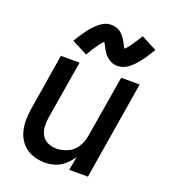

<svg xmlns="http://www.w3.org/2000/svg" viewBox="-141 -867 857 976"><g transform="rotate(20 288.0 -379.0)"><path d="M213 8Q241 8 268.5 -0.5Q296 -9 318.5 -29Q341 -49 357 -74L344 0H445L532 -530H432L376 -193Q371 -163 353.5 -134.5Q336 -106 305.5 -92.5Q275 -79 245 -79Q220 -79 198 -89Q176 -99 164.5 -120Q153 -141 152 -166Q151 -191 155 -216L207 -530H106L57 -230Q51 -195 51 -160.5Q51 -126 61 -94.5Q71 -63 93 -39Q115 -15 147 -3.5Q179 8 213 8ZM393 -580Q410 -580 427 -587Q444 -594 458.5 -606.5Q473 -619 482.5 -630Q492 -641 502.5 -654.5Q513 -668 524 -685Q535 -702 547 -722L463 -766Q452 -749 443 -734.5Q434 -720 426 -709Q418 -698 412 -690.5Q406 -683 397 -674Q393 -681 388.5 -689.5Q384 -698 380.5 -705Q377 -712 371.5 -720Q366 -728 360 -735Q354 -742 347 -748Q340 -754 331 -758Q322 -762 313 -764Q304 -766 294 -766Q276 -766 259.5 -759Q243 -752 228.5 -739.5Q214 -727 204 -716Q194 -705 184 -691.5Q174 -678 162.5 -661Q151 -644 139 -624L224 -580Q234 -598 243 -612Q252 -626 260 -637Q268 -648 274 -656Q280 -664 289 -672Q293 -666 297.5 -657.5Q302 -649 306 -641.5Q310 -634 315 -626Q320 -618 326.5 -611Q333 -604 340 -598.5Q347 -593 355.5 -588.5Q364 -584 373.5 -582Q383 -580 393 -580Z"/></g></svg>

Font: Iosevka Sparkle Medium Oblique
Style: Regular
Weight: 500
Italic angle: -9°
Designer: Belleve Invis
Foundry: Belleve Invis
Version: Version 4.5.0; ttfautohint (v1.8.3)